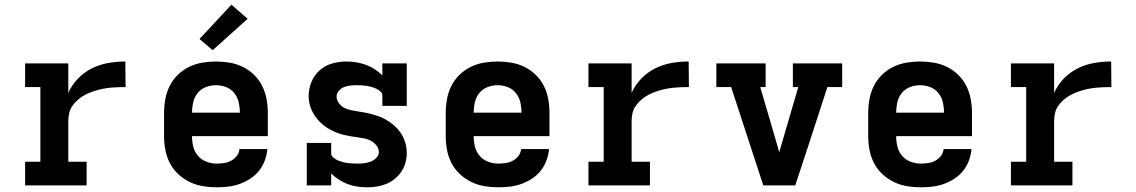

<svg xmlns="http://www.w3.org/2000/svg" viewBox="-20 -790 4840 818"><path d="M87 0V-101H152V-419H87V-520H271V-394Q286 -428 312 -455Q338 -482 371 -498.5Q404 -515 440.5 -521.5Q477 -528 514 -528L515 -419Q499 -419 483 -418.5Q467 -418 451.5 -416.5Q436 -415 420 -412Q404 -409 389 -404.5Q374 -400 359.5 -394Q345 -388 331.5 -379.5Q318 -371 306.5 -360Q295 -349 286.5 -336Q278 -323 274.5 -307Q271 -291 271 -276V-101H349V0Z M903 8Q873 8 843.5 3Q814 -2 787.5 -15Q761 -28 739 -48.5Q717 -69 703.5 -95.5Q690 -122 684.5 -151Q679 -180 679 -210V-310Q679 -339 684.5 -368.5Q690 -398 703 -424Q716 -450 737.5 -471Q759 -492 785.5 -505Q812 -518 841.5 -523Q871 -528 900 -528Q929 -528 958.5 -523Q988 -518 1014.5 -505Q1041 -492 1062.5 -471Q1084 -450 1097 -424Q1110 -398 1115.5 -368.5Q1121 -339 1121 -310V-210H798Q798 -187 803.5 -165Q809 -143 823.5 -126Q838 -109 859.5 -101Q881 -93 903 -93Q919 -93 935 -95.5Q951 -98 965 -105.5Q979 -113 989 -126Q999 -139 1000 -155H1119Q1117 -130 1108 -106Q1099 -82 1083.5 -62.5Q1068 -43 1046.5 -29Q1025 -15 1001.5 -6.5Q978 2 953 5Q928 8 903 8ZM1002 -310Q1002 -332 997 -354Q992 -376 978 -393.5Q964 -411 943 -419Q922 -427 900 -427Q878 -427 857 -419Q836 -411 822 -393.5Q808 -376 803 -354Q798 -332 798 -310ZM886 -576 830 -624 966 -770 1035 -710Z M1546 8Q1524 8 1503 5Q1482 2 1462 -5.5Q1442 -13 1424 -24.5Q1406 -36 1391 -51V0H1287V-181H1391V-136Q1391 -128 1397 -122Q1403 -116 1409.5 -112Q1416 -108 1423.5 -105Q1431 -102 1438.5 -100Q1446 -98 1454 -96.5Q1462 -95 1470 -94.5Q1478 -94 1486 -93.5Q1494 -93 1502 -93Q1516 -93 1530.5 -94.5Q1545 -96 1558.5 -101Q1572 -106 1583 -117Q1594 -128 1594 -142Q1594 -157 1584.5 -169.5Q1575 -182 1561.5 -189.5Q1548 -197 1533.5 -200Q1519 -203 1504 -205Q1489 -207 1474 -209.5Q1459 -212 1444.5 -215.5Q1430 -219 1416 -224.5Q1402 -230 1388.5 -237Q1375 -244 1363 -253Q1351 -262 1340.5 -273Q1330 -284 1321.5 -296.5Q1313 -309 1307 -322.5Q1301 -336 1298 -351Q1295 -366 1295 -381Q1295 -412 1307 -441Q1319 -470 1342 -490.5Q1365 -511 1395 -519.5Q1425 -528 1455 -528Q1477 -528 1498 -524.5Q1519 -521 1538.5 -514Q1558 -507 1576 -495.5Q1594 -484 1609 -469V-520H1713V-339H1609V-384Q1609 -392 1603 -398Q1597 -404 1590.5 -408Q1584 -412 1576.5 -415Q1569 -418 1561.5 -420Q1554 -422 1546.5 -423.5Q1539 -425 1531 -425.5Q1523 -426 1515 -426.5Q1507 -427 1499 -427Q1486 -427 1472 -425.5Q1458 -424 1445.5 -419Q1433 -414 1423.5 -403Q1414 -392 1414 -379Q1414 -364 1423.5 -351Q1433 -338 1446 -331Q1459 -324 1474 -321Q1489 -318 1504 -315.5Q1519 -313 1533.5 -310.5Q1548 -308 1562.5 -304Q1577 -300 1591.5 -295Q1606 -290 1619 -283Q1632 -276 1644.5 -267Q1657 -258 1667.5 -247.5Q1678 -237 1686.5 -224.5Q1695 -212 1701 -198Q1707 -184 1710 -169Q1713 -154 1713 -139Q1713 -118 1707.5 -97.5Q1702 -77 1690.5 -59.5Q1679 -42 1662.5 -28.5Q1646 -15 1627 -7Q1608 1 1587 4.5Q1566 8 1546 8Z M2103 8Q2073 8 2043.5 3Q2014 -2 1987.5 -15Q1961 -28 1939 -48.5Q1917 -69 1903.5 -95.5Q1890 -122 1884.5 -151Q1879 -180 1879 -210V-310Q1879 -339 1884.5 -368.5Q1890 -398 1903 -424Q1916 -450 1937.5 -471Q1959 -492 1985.5 -505Q2012 -518 2041.5 -523Q2071 -528 2100 -528Q2129 -528 2158.5 -523Q2188 -518 2214.5 -505Q2241 -492 2262.5 -471Q2284 -450 2297 -424Q2310 -398 2315.5 -368.5Q2321 -339 2321 -310V-210H1998Q1998 -187 2003.5 -165Q2009 -143 2023.5 -126Q2038 -109 2059.5 -101Q2081 -93 2103 -93Q2119 -93 2135 -95.5Q2151 -98 2165 -105.5Q2179 -113 2189 -126Q2199 -139 2200 -155H2319Q2317 -130 2308 -106Q2299 -82 2283.5 -62.5Q2268 -43 2246.5 -29Q2225 -15 2201.5 -6.5Q2178 2 2153 5Q2128 8 2103 8ZM2202 -310Q2202 -332 2197 -354Q2192 -376 2178 -393.5Q2164 -411 2143 -419Q2122 -427 2100 -427Q2078 -427 2057 -419Q2036 -411 2022 -393.5Q2008 -376 2003 -354Q1998 -332 1998 -310Z M2487 0V-101H2552V-419H2487V-520H2671V-394Q2686 -428 2712 -455Q2738 -482 2771 -498.5Q2804 -515 2840.5 -521.5Q2877 -528 2914 -528L2915 -419Q2899 -419 2883 -418.5Q2867 -418 2851.5 -416.5Q2836 -415 2820 -412Q2804 -409 2789 -404.5Q2774 -400 2759.5 -394Q2745 -388 2731.5 -379.5Q2718 -371 2706.5 -360Q2695 -349 2686.5 -336Q2678 -323 2674.5 -307Q2671 -291 2671 -276V-101H2749V0Z M3232 0 3095 -419H3032V-520H3242V-419H3219L3291 -173Q3293 -165 3295.5 -157Q3298 -149 3300 -141Q3302 -149 3304.5 -157Q3307 -165 3309 -173L3381 -419H3358V-520H3568V-419H3505L3425 -173L3368 0Z M3903 8Q3873 8 3843.5 3Q3814 -2 3787.5 -15Q3761 -28 3739 -48.5Q3717 -69 3703.5 -95.5Q3690 -122 3684.5 -151Q3679 -180 3679 -210V-310Q3679 -339 3684.5 -368.5Q3690 -398 3703 -424Q3716 -450 3737.5 -471Q3759 -492 3785.5 -505Q3812 -518 3841.5 -523Q3871 -528 3900 -528Q3929 -528 3958.5 -523Q3988 -518 4014.5 -505Q4041 -492 4062.5 -471Q4084 -450 4097 -424Q4110 -398 4115.5 -368.5Q4121 -339 4121 -310V-210H3798Q3798 -187 3803.5 -165Q3809 -143 3823.5 -126Q3838 -109 3859.5 -101Q3881 -93 3903 -93Q3919 -93 3935 -95.5Q3951 -98 3965 -105.5Q3979 -113 3989 -126Q3999 -139 4000 -155H4119Q4117 -130 4108 -106Q4099 -82 4083.5 -62.5Q4068 -43 4046.5 -29Q4025 -15 4001.5 -6.5Q3978 2 3953 5Q3928 8 3903 8ZM4002 -310Q4002 -332 3997 -354Q3992 -376 3978 -393.5Q3964 -411 3943 -419Q3922 -427 3900 -427Q3878 -427 3857 -419Q3836 -411 3822 -393.5Q3808 -376 3803 -354Q3798 -332 3798 -310Z M4287 0V-101H4352V-419H4287V-520H4471V-394Q4486 -428 4512 -455Q4538 -482 4571 -498.5Q4604 -515 4640.5 -521.5Q4677 -528 4714 -528L4715 -419Q4699 -419 4683 -418.5Q4667 -418 4651.5 -416.5Q4636 -415 4620 -412Q4604 -409 4589 -404.5Q4574 -400 4559.5 -394Q4545 -388 4531.5 -379.5Q4518 -371 4506.5 -360Q4495 -349 4486.5 -336Q4478 -323 4474.5 -307Q4471 -291 4471 -276V-101H4549V0Z"/></svg>

Font: Iosevka Plex Etoile
Style: Bold
Weight: 700
Designer: Belleve Invis
Foundry: Belleve Invis
Version: Version 25.1.1; ttfautohint (v1.8.4)